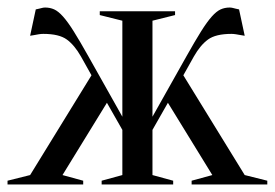

<svg xmlns="http://www.w3.org/2000/svg" viewBox="-35 -490 730 510"><path d="M230 -460H430V-450L370 -435V-180L460 -340Q483 -381 499 -406.5Q515 -432 527.5 -446Q540 -460 551 -465Q562 -470 575 -470Q579 -470 583 -469Q587 -468 591 -467Q595 -466 600 -465L615 -395Q609 -396 603 -397Q598 -398 591.5 -399Q585 -400 580 -400Q538 -400 517.5 -385Q497 -370 480 -340L452 -290L615 -25L675 -10V0H474V-10L529 -25L411 -217L370 -145V-25L425 -10V0H235V-10L290 -25V-145L249 -217L131 -25L186 -10V0H-15V-10L45 -25L208 -290L180 -340Q163 -370 142.5 -385Q122 -400 80 -400Q74 -400 68 -399Q62 -398 57 -397Q51 -396 45 -395L60 -465Q65 -466 69 -467Q73 -468 77 -469Q81 -470 85 -470Q98 -470 109 -465Q120 -460 132.5 -446Q145 -432 161 -406.5Q177 -381 200 -340L290 -180V-435L230 -450Z"/></svg>

Font: Oranienbaum
Style: Regular
Weight: 400
Designer: Oleg Pospelov and Jovanny Lemonad
Foundry: Oleg Pospelov and jovanny Lemonad
Version: Version 1.001; ttfautohint (v0.91) -l 8 -r 50 -G 200 -x 0 -w